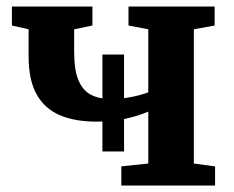

<svg xmlns="http://www.w3.org/2000/svg" viewBox="-20 -576 725 596"><path d="M356.6 0V-59.6L440.3 -68.4V-229.5Q408.7 -216.1 369.3 -207.3Q329.9 -198.4 279.6 -198.4Q213.4 -198.4 166.2 -218.2Q119.1 -238.1 94 -282.5Q68.8 -326.9 68.8 -400.8V-485.1L17 -496.8V-555.7H266.9V-496.8L210.2 -485.1V-414.3Q210.2 -357.8 223.9 -326.1Q237.6 -294.3 263 -281.5Q288.4 -268.6 324.3 -268.6Q347.5 -268.6 370.1 -272Q392.7 -275.3 411.2 -280.2Q429.7 -285.1 440.3 -289.4V-485.1L378.9 -496.8V-555.7H646.3V-496.8L581.7 -485.1V-68.4L647.6 -59.6V0ZM297.9 -105.9V-406.7H365.1V-105.9Z"/></svg>

Font: Merriweather 7pt Light
Style: Regular
Weight: 300
Designer: Eben Sorkin
Foundry: Eben Sorkin
Version: Version 2.200;gftools[0.9.31]